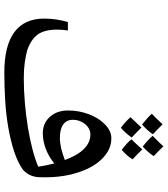

<svg xmlns="http://www.w3.org/2000/svg" viewBox="36 -812 776 888"><g transform="rotate(90 424.0 -368.0)"><path d="M316 0Q191 0 128.5 -46.5Q66 -93 66 -184Q66 -213 70 -240Q74 -267 82 -294H121Q119 -282 118 -269.5Q117 -257 117 -245Q117 -185 140 -154Q163 -123 212 -106Q237 -99 269.5 -94.5Q302 -90 342 -90Q397 -90 455.5 -95Q514 -100 569 -109Q624 -118 671.5 -130.5Q719 -143 751 -157Q748 -176 744.5 -194Q741 -212 736 -231Q705 -206 669 -192Q633 -178 596 -178Q550 -178 520.5 -210.5Q491 -243 491 -295Q491 -346 508.5 -391.5Q526 -437 554 -464Q584 -495 620 -495Q669 -495 710.5 -456Q752 -417 776 -346Q788 -311 794 -271.5Q800 -232 800 -188Q800 -177 799.5 -160Q799 -143 792 -124Q785 -105 765 -86Q731 -62 681 -45.5Q631 -29 570.5 -18.5Q510 -8 445 -4Q380 0 316 0ZM618 -257Q641 -257 666.5 -263Q692 -269 720 -280Q699 -338 669 -368Q639 -398 603 -398Q574 -398 554 -373.5Q534 -349 534 -317Q534 -288 555.5 -272.5Q577 -257 618 -257ZM658 -640Q629 -662 608 -686Q613 -691 625.5 -703Q638 -715 657 -736Q664 -728 675.5 -716.5Q687 -705 702 -691Q686 -666 658 -640ZM571 -539Q556 -550 543.5 -561.5Q531 -573 522 -584Q530 -592 542.5 -605Q555 -618 570 -634Q580 -624 591.5 -612.5Q603 -601 616 -589Q606 -575 595 -562.5Q584 -550 571 -539ZM556 -637Q525 -661 506 -682Q515 -690 527 -702.5Q539 -715 555 -732Q562 -725 574.5 -712.5Q587 -700 601 -687Q585 -663 556 -637ZM673 -543Q643 -565 624 -588Q633 -597 645 -609.5Q657 -622 671 -638Q683 -626 694 -615Q705 -604 717 -593Q709 -580 698 -567.5Q687 -555 673 -543Z"/></g></svg>

Font: Noto Naskh Arabic Medium
Style: Regular
Weight: 500
Designer: Monotype Design Team, David Williams, Mohamad Dakak and Nizar Qandah
Foundry: Monotype Imaging Inc.
Version: Version 2.016